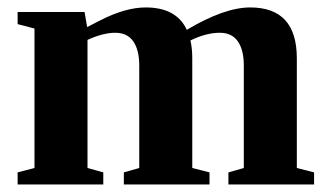

<svg xmlns="http://www.w3.org/2000/svg" viewBox="-20 -491 873 511"><path d="M211.9 -418.9 245.1 -436Q313.5 -471.2 367.7 -471.2Q449.7 -471.2 477.1 -411.6Q577.1 -471.2 646 -471.2Q770 -471.2 770 -335.9V-43.9L815.9 -32.2V0H587.9V-32.2L628.9 -43.9V-316.9Q628.9 -357.9 613 -380.9Q597.2 -403.8 564.9 -403.8Q528.8 -403.8 486.8 -383.3Q491.7 -362.8 491.7 -335.9V-43.9L537.6 -32.2V0H309.6V-32.2L350.6 -43.9V-316.9Q350.6 -357.9 334.7 -380.9Q318.8 -403.8 286.6 -403.8Q254.4 -403.8 212.9 -384.8V-43.9L254.9 -32.2V0H26.9V-32.2L71.8 -43.9V-415L26.9 -426.8V-459H205.1Z"/></svg>

Font: Liberation Serif
Style: Bold
Weight: 700
Designer: Steve Matteson
Foundry: Ascender Corporation
Version: Version 2.1.5